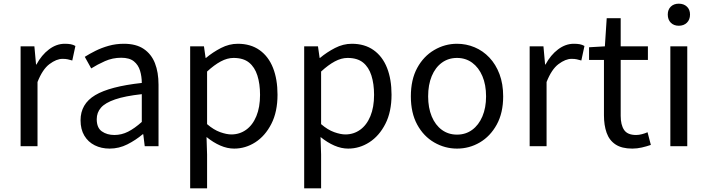

<svg xmlns="http://www.w3.org/2000/svg" viewBox="-20 -795 3848 1044"><path d="M92 0V-543H167L176 -444H178Q206 -496 246.5 -526.5Q287 -557 332 -557Q351 -557 364.5 -554.5Q378 -552 390 -545L373 -466Q359 -470 348 -472.5Q337 -475 320 -475Q287 -475 249 -446.5Q211 -418 184 -349V0Z M576 13Q531 13 495 -5Q459 -23 438.5 -57.5Q418 -92 418 -141Q418 -230 497.5 -277.5Q577 -325 751 -344Q751 -379 741.5 -410.5Q732 -442 708 -461.5Q684 -481 639 -481Q592 -481 550.5 -462.5Q509 -444 476 -423L441 -486Q466 -502 499 -518.5Q532 -535 571 -546Q610 -557 654 -557Q720 -557 761.5 -529Q803 -501 822.5 -451.5Q842 -402 842 -334V0H767L759 -65H756Q718 -33 672.5 -10Q627 13 576 13ZM602 -61Q641 -61 676.5 -79Q712 -97 751 -132V-283Q660 -273 606 -254.5Q552 -236 529 -209.5Q506 -183 506 -147Q506 -100 534 -80.5Q562 -61 602 -61Z M1014 229V-543H1089L1098 -480H1100Q1137 -511 1181.5 -534Q1226 -557 1273 -557Q1343 -557 1391.5 -522.5Q1440 -488 1464.5 -426Q1489 -364 1489 -280Q1489 -187 1455.5 -121.5Q1422 -56 1368.5 -21.5Q1315 13 1253 13Q1216 13 1178 -3.5Q1140 -20 1103 -50L1106 45V229ZM1238 -64Q1283 -64 1318.5 -89.5Q1354 -115 1374 -163.5Q1394 -212 1394 -279Q1394 -339 1379.5 -384.5Q1365 -430 1334 -455Q1303 -480 1250 -480Q1216 -480 1180.5 -461Q1145 -442 1106 -406V-120Q1142 -89 1177 -76.5Q1212 -64 1238 -64Z M1634 229V-543H1709L1718 -480H1720Q1757 -511 1801.5 -534Q1846 -557 1893 -557Q1963 -557 2011.5 -522.5Q2060 -488 2084.5 -426Q2109 -364 2109 -280Q2109 -187 2075.5 -121.5Q2042 -56 1988.5 -21.5Q1935 13 1873 13Q1836 13 1798 -3.5Q1760 -20 1723 -50L1726 45V229ZM1858 -64Q1903 -64 1938.5 -89.5Q1974 -115 1994 -163.5Q2014 -212 2014 -279Q2014 -339 1999.5 -384.5Q1985 -430 1954 -455Q1923 -480 1870 -480Q1836 -480 1800.5 -461Q1765 -442 1726 -406V-120Q1762 -89 1797 -76.5Q1832 -64 1858 -64Z M2465 13Q2399 13 2341 -20.5Q2283 -54 2248.5 -117.5Q2214 -181 2214 -271Q2214 -362 2248.5 -425.5Q2283 -489 2341 -523Q2399 -557 2465 -557Q2515 -557 2560.5 -538Q2606 -519 2641 -482Q2676 -445 2696 -392Q2716 -339 2716 -271Q2716 -181 2681 -117.5Q2646 -54 2589 -20.5Q2532 13 2465 13ZM2465 -63Q2512 -63 2547.5 -89Q2583 -115 2603 -162Q2623 -209 2623 -271Q2623 -334 2603 -381Q2583 -428 2547.5 -454Q2512 -480 2465 -480Q2418 -480 2382.5 -454Q2347 -428 2327.5 -381Q2308 -334 2308 -271Q2308 -209 2327.5 -162Q2347 -115 2382.5 -89Q2418 -63 2465 -63Z M2860 0V-543H2935L2944 -444H2946Q2974 -496 3014.5 -526.5Q3055 -557 3100 -557Q3119 -557 3132.5 -554.5Q3146 -552 3158 -545L3141 -466Q3127 -470 3116 -472.5Q3105 -475 3088 -475Q3055 -475 3017 -446.5Q2979 -418 2952 -349V0Z M3418 13Q3361 13 3327 -9.5Q3293 -32 3278.5 -73Q3264 -114 3264 -168V-469H3183V-538L3269 -543L3279 -696H3355V-543H3503V-469H3355V-165Q3355 -116 3373.5 -88.5Q3392 -61 3439 -61Q3454 -61 3471 -65.5Q3488 -70 3501 -76L3519 -7Q3496 1 3470 7Q3444 13 3418 13Z M3625 0V-543H3717V0ZM3671 -655Q3644 -655 3627.5 -671.5Q3611 -688 3611 -716Q3611 -743 3627.5 -759Q3644 -775 3671 -775Q3698 -775 3715 -759Q3732 -743 3732 -716Q3732 -688 3715 -671.5Q3698 -655 3671 -655Z"/></svg>

Font: Noto Sans KR Thin
Style: Regular
Weight: 400
Version: Version 2.004-H2;hotconv 1.0.118;makeotfexe 2.5.65603